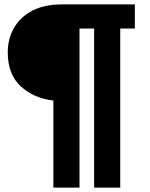

<svg xmlns="http://www.w3.org/2000/svg" viewBox="-20 -762 679 867"><path d="M523 -633V85H405V-633H339V85H221V-308Q133 -318 74 -372Q15 -426 15 -525Q15 -587 43.5 -636.5Q72 -686 126.5 -714Q181 -742 257 -742H589V-633Z"/></svg>

Font: Morrison Black
Style: Regular
Weight: 900
Designer: Pablo Impallari, Rodrigo Fuenzalida (Modified by Dan O. Williams)
Version: Version 0.03;June 6, 2019;FontCreator 11.5.0.2425 64-bit; tt